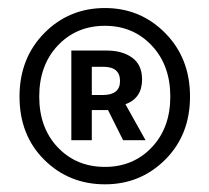

<svg xmlns="http://www.w3.org/2000/svg" viewBox="-20 -823 529 485"><path d="M245.1 -357.4Q154.3 -357.4 91.8 -419.4Q29.3 -481.4 29.3 -579.1Q29.3 -675.8 91.8 -739.3Q154.3 -802.7 245.1 -802.7Q335 -802.7 397.5 -739.3Q460 -675.8 460 -579.1Q460 -482.4 397.5 -419.9Q335 -357.4 245.1 -357.4ZM245.1 -401.4Q316.4 -401.4 363.3 -450.7Q410.2 -500 410.2 -579.1Q410.2 -658.2 363.3 -708Q316.4 -757.8 245.1 -757.8Q172.9 -757.8 126 -708Q79.1 -658.2 79.1 -579.1Q79.1 -500 126 -450.7Q172.9 -401.4 245.1 -401.4ZM160.2 -468.8V-695.3H250Q289.1 -695.3 314 -677.2Q338.9 -659.2 338.9 -622.1Q338.9 -575.2 296.9 -559.6L347.7 -468.8H291L252.9 -544.9H211.9V-468.8ZM211.9 -583H239.3Q283.2 -583 283.2 -618.2Q283.2 -654.3 241.2 -654.3H211.9Z"/></svg>

Font: Gen Shin Gothic Medium
Style: Regular
Weight: 500
Designer: [Source Han Sans]
Ryoko NISHIZUKA  (kana & ideographs); Paul D. Hunt (Latin, Greek & Cyrillic); Wenlong ZHANG  (bopomofo
Version: Version 1.002.20150607